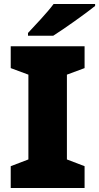

<svg xmlns="http://www.w3.org/2000/svg" viewBox="-20 -947 499 967"><path d="M459 -917V-927H250C217 -882 155 -818 121 -781V-767H248C302 -801 412 -879 459 -917ZM406 0V-110L317 -144V-571L406 -604V-714H34V-604L123 -571V-144L34 -110V0Z"/></svg>

Font: Noto Sans Gujarati Black
Style: Regular
Weight: 900
Designer: Jelle Bosma - Monotype Design Team, Universal Thirst
Foundry: Monotype Imaging Inc.
Version: Version 2.106